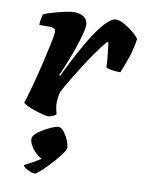

<svg xmlns="http://www.w3.org/2000/svg" viewBox="-87 -561 675 896"><g transform="rotate(10 251.0 -113.0)"><path d="M158 0Q147 0 127.5 -5Q108 -10 87.5 -17Q67 -24 52 -31.5Q37 -39 35 -44Q47 -80 61 -132Q75 -184 88 -239Q101 -294 110 -337Q113 -352 115 -362Q117 -372 118 -380Q119 -388 119 -393Q119 -404 111.5 -408.5Q104 -413 88 -413H41Q41 -426 44 -441Q47 -456 49 -464Q63 -471 92 -479.5Q121 -488 149.5 -494Q178 -500 192 -500Q220 -500 238.5 -487Q257 -474 257 -448Q257 -435 250 -408.5Q243 -382 232.5 -350Q222 -318 210 -287Q198 -256 188 -232Q178 -208 173 -199L178 -195Q194 -230 215 -270.5Q236 -311 259 -351.5Q282 -392 305.5 -425.5Q329 -459 351 -479.5Q373 -500 390 -500Q404 -500 422 -491Q440 -482 457.5 -469.5Q475 -457 487.5 -444.5Q500 -432 502 -426Q494 -374 479 -332Q464 -290 452 -261Q423 -261 407 -264.5Q391 -268 384 -272Q383 -299 380.5 -323Q378 -347 376 -365.5Q374 -384 372 -391Q367 -391 352 -372Q337 -353 315.5 -322.5Q294 -292 271 -256Q248 -220 227 -185Q206 -150 192 -123Q188 -110 186 -96.5Q184 -83 184 -69Q184 -57 186.5 -43.5Q189 -30 193 -15Q186 -10 176 -5.5Q166 -1 158 0ZM141 274Q127 274 107 264Q87 254 84 244Q101 235 119.5 225Q138 215 155 204Q172 193 181 180L173 203Q160 203 142 189Q124 175 110.5 154.5Q97 134 97 116Q97 105 111 92Q125 79 145 67.5Q165 56 184 48Q203 40 213 40Q225 40 238 56Q251 72 260 93Q269 114 269 129Q269 138 257.5 155Q246 172 228 192.5Q210 213 192 231.5Q174 250 159.5 262Q145 274 141 274Z"/></g></svg>

Font: Texturina Medium 12pt Black
Style: Italic
Weight: 900
Italic angle: -11°
Version: Version 1.002